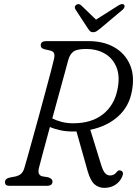

<svg xmlns="http://www.w3.org/2000/svg" viewBox="-20 -899 664 929"><path d="M571 -43.5Q559.5 -18.5 537.2 -4.2Q515 10 484.5 10Q457.5 10 437.5 -7.2Q417.5 -24.5 404 -71.5L350 -263Q344.5 -263 339 -263Q305 -262 275.5 -268Q246 -274 221.5 -284.5Q202.5 -215.5 187.8 -160Q173 -104.5 168 -85Q164 -66 169 -57.2Q174 -48.5 184 -46L213.5 -41Q234 -34.5 234 -20.5Q234 0 207.5 0H24.5Q4 0 4 -18Q4 -35.5 30 -40.5L51.5 -44.5Q68.5 -47.5 80 -56.5Q91.5 -65.5 97.5 -85Q102.5 -101 113.8 -141.5Q125 -182 140.2 -236.5Q155.5 -291 171.5 -350Q187.5 -409 202.2 -463.5Q217 -518 227.5 -558.2Q238 -598.5 241.5 -614.5Q245.5 -632.5 241.2 -642Q237 -651.5 220.5 -655L196 -660.5Q185 -663.5 181 -668.2Q177 -673 177 -680Q177.5 -700 203 -700H409Q481.5 -700 533.5 -670Q585.5 -640 609 -585.5Q632.5 -531 618 -457Q604.5 -383.5 551.5 -335.8Q498.5 -288 417 -271L469 -102.5Q478.5 -71.5 488.8 -60.8Q499 -50 512.5 -50Q532.5 -50 544.5 -66.5Q554 -79 566 -73Q581 -66 571 -43.5ZM310.5 -609.5Q306 -592.5 294 -548.5Q282 -504.5 265.8 -445.8Q249.5 -387 233 -326Q251.5 -316.5 277.2 -309.5Q303 -302.5 334 -302.5Q423 -302.5 478 -346Q533 -389.5 548 -464.5Q561.5 -527 544.5 -571.2Q527.5 -615.5 488.5 -638.8Q449.5 -662 396.5 -662Q351.5 -662 334.8 -649Q318 -636 310.5 -609.5ZM465 -761Q455 -753 447.5 -748Q440 -743 431 -743Q421.5 -743 416.2 -747.8Q411 -752.5 405.5 -761L345 -853.5Q337 -867.5 349.5 -876Q361 -883.5 373 -873L444.5 -804L553.5 -873Q572 -884 580.5 -876Q583.5 -872.5 582.5 -866Q581.5 -859.5 574.5 -853Z"/></svg>

Font: Fraunces 72pt S100 Light
Style: Italic
Weight: 300
Italic angle: -16°
Version: Version 1.000; ttfautohint (v1.8.3)